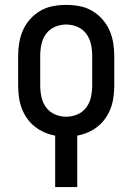

<svg xmlns="http://www.w3.org/2000/svg" viewBox="-20 -548 540 783"><path d="M205 215V5Q182 1 160.5 -8.5Q139 -18 121 -32.5Q103 -47 89.5 -66.5Q76 -86 68 -108Q60 -130 57 -153.5Q54 -177 54 -200V-320Q54 -347 58.5 -374Q63 -401 74 -425.5Q85 -450 103.5 -470.5Q122 -491 145.5 -504.5Q169 -518 196 -523Q223 -528 250 -528Q277 -528 304 -523Q331 -518 354.5 -504.5Q378 -491 396.5 -470.5Q415 -450 426 -425.5Q437 -401 441.5 -374Q446 -347 446 -320V-200Q446 -177 443 -153.5Q440 -130 432 -108Q424 -86 410.5 -66.5Q397 -47 379 -32.5Q361 -18 339.5 -8.5Q318 1 295 5V215ZM250 -72Q274 -72 296 -81.5Q318 -91 332 -110Q346 -129 351 -152.5Q356 -176 356 -200V-320Q356 -344 351 -367.5Q346 -391 332 -410Q318 -429 296 -438.5Q274 -448 250 -448Q226 -448 204 -438.5Q182 -429 168 -410Q154 -391 149 -367.5Q144 -344 144 -320V-200Q144 -176 149 -152.5Q154 -129 168 -110Q182 -91 204 -81.5Q226 -72 250 -72Z"/></svg>

Font: Iosevka Custom Medium
Style: Regular
Weight: 500
Monospace: yes
Designer: Belleve Invis
Foundry: Belleve Invis
Version: Version 32.5.0; ttfautohint (v1.8.4)